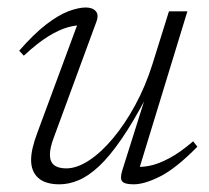

<svg xmlns="http://www.w3.org/2000/svg" viewBox="-20 -470 544 500"><path d="M298.5 -26.5 360 -221.5H363.5Q327.5 -153 296.5 -108Q265.5 -63 238 -37.2Q210.5 -11.5 185 -0.8Q159.5 10 135 10Q98 10 79.5 -6.8Q61 -23.5 61 -53.5Q61 -67.5 65 -85Q69 -102.5 77.5 -125L186.5 -419.5L198.5 -404Q180.5 -405.5 157.5 -399.2Q134.5 -393 106 -375.5Q77.5 -358 42 -325L30 -338Q68.5 -382 100.5 -406.5Q132.5 -431 158.5 -440.8Q184.5 -450.5 203.5 -450.5Q221 -450.5 229.5 -440.8Q238 -431 230.5 -412L120 -111.5Q115 -98.5 112.5 -87.2Q110 -76 110 -67Q110 -49 120.8 -40.2Q131.5 -31.5 152.5 -31.5Q180 -31.5 211.5 -52Q243 -72.5 274 -109.5Q305 -146.5 332 -196Q359 -245.5 377 -303L420 -440.5H468L340 -22L331.5 -36Q348.5 -34 370.5 -38.5Q392.5 -43 420.5 -57.8Q448.5 -72.5 483 -102L494 -88Q438.5 -31.5 397.5 -10.8Q356.5 10 328 10Q304 10 298 2Q292 -6 298.5 -26.5Z"/></svg>

Font: Newsreader 16pt 16pt Light
Style: Italic
Weight: 300
Italic angle: -17°
Version: Version 1.003